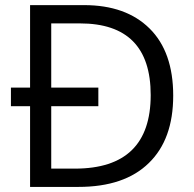

<svg xmlns="http://www.w3.org/2000/svg" viewBox="-20 -734 762 754"><path d="M181.2 -642.1V-390.1H366.2V-316.9H181.2V-71.8H273.9Q571.8 -71.8 571.8 -360.8Q571.8 -642.1 293.9 -642.1ZM98.1 -713.9H310.1Q474.6 -713.9 567.4 -622.1Q660.2 -530.3 660.2 -358.4Q660.2 -186.5 564.5 -93.8Q468.8 0 288.1 0H98.1V-316.9H22.9V-390.1H98.1Z"/></svg>

Font: OpenSansHebrew-Regular
Style: Regular
Weight: 400
Foundry: Ascender Corporation, Yanek Iontef
Version: Version 2.001;PS 002.001;hotconv 1.0.70;makeotf.lib2.5.58329